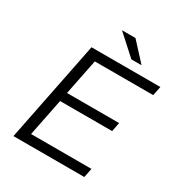

<svg xmlns="http://www.w3.org/2000/svg" viewBox="-202 -1020 1086 1159"><g transform="rotate(30 341.0 -440.5)"><path d="M148 -64H569L556 0H62L202 -700H682L669 -636H262L212 -387H575L563 -324H200ZM447 -757 310 -881H404L518 -757Z"/></g></svg>

Font: Montserrat
Style: Italic
Weight: 400
Italic angle: -11.3°
Designer: Julieta Ulanovsky
Foundry: Julieta Ulanovsky
Version: Version 9.000; ttfautohint (v1.8.4.7-5d5b)